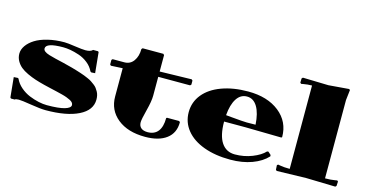

<svg xmlns="http://www.w3.org/2000/svg" viewBox="-77 -1103 2811 1469"><g transform="rotate(15 1328.0 -369.0)"><path d="M35.2 -171.9 67.9 -173.8 73.2 -169.9Q89.8 -133.3 122.8 -105Q155.8 -76.7 194.1 -61Q232.4 -45.4 268.6 -37.6Q304.7 -29.8 335 -29.8Q429.2 -29.8 475.1 -43.5Q521 -57.1 521 -80.1Q521 -89.8 514.4 -98.6Q507.8 -107.4 493.7 -114.5Q479.5 -121.6 464.1 -127.4Q448.7 -133.3 424.1 -139.6Q399.4 -146 379.2 -150.6Q358.9 -155.3 328.1 -162.4Q297.4 -169.4 275.9 -174.8Q234.9 -185.1 202.6 -195.6Q170.4 -206.1 136.5 -221.9Q102.5 -237.8 80.3 -256.3Q58.1 -274.9 43.9 -300.8Q29.8 -326.7 29.8 -356.9Q29.8 -389.6 51.5 -420.7Q73.2 -451.7 112.1 -476.1Q150.9 -500.5 210.9 -515.1Q271 -529.8 341.8 -529.8Q366.2 -529.8 425.8 -521Q485.4 -512.2 511.2 -512.2Q552.7 -512.2 567.9 -529.8H606.9L612.8 -524.9L628.9 -361.8L599.1 -359.9L590.8 -365.2Q574.2 -401.4 541 -427.7Q507.8 -454.1 469.5 -466.8Q431.2 -479.5 399.7 -484.9Q368.2 -490.2 342.8 -490.2Q206.1 -490.2 206.1 -444.8Q206.1 -432.1 218.3 -422.4Q230.5 -412.6 255.9 -404.8Q281.2 -397 307.4 -390.9Q333.5 -384.8 374.5 -375.2Q415.5 -365.7 445.8 -356.9Q468.8 -350.6 481.9 -346.4Q495.1 -342.3 517.1 -335.4Q539.1 -328.6 552 -323.2Q564.9 -317.9 583.7 -309.8Q602.5 -301.8 613.8 -293.9Q625 -286.1 638.9 -275.9Q652.8 -265.6 660.9 -254.6Q668.9 -243.7 676.5 -230.5Q684.1 -217.3 687.5 -201.7Q690.9 -186 690.9 -168.9Q690.9 -84.5 595.9 -37.4Q501 9.8 335 9.8Q294.9 9.8 217.8 -2.7Q140.6 -15.1 118.2 -15.1Q94.7 -15.1 85.9 -7.8H57.1L50.8 -14.2Z M822.8 -453.1 730.5 -448.2 722.7 -456.1V-492.2L730.5 -500H822.8Q869.6 -500 896.2 -537.4Q922.9 -574.7 922.9 -631.8L930.7 -640.1H1094.7L1102.5 -631.8V-502L1354.5 -507.8L1362.8 -500V-467.8L1354.5 -460H1102.5V-310.1Q1102.5 -266.6 1082.5 -189.9Q1062.5 -113.3 1062.5 -89.8Q1062.5 -60.5 1080.6 -45.2Q1098.6 -29.8 1132.8 -29.8Q1186.5 -29.8 1214.6 -65.7Q1242.7 -101.6 1242.7 -169.9L1247.6 -174.8H1344.7L1352.5 -167Q1352.5 -81.5 1291.7 -35.9Q1231 9.8 1122.6 9.8Q985.8 9.8 904.3 -55.9Q822.8 -121.6 822.8 -230Z M1916.5 -298.8Q1911.1 -388.7 1880.6 -439.5Q1850.1 -490.2 1798.3 -490.2Q1747.6 -490.2 1717 -442.6Q1686.5 -395 1679.7 -311Q1685.5 -310.5 1727.5 -306.6Q1769.5 -302.7 1801.3 -300.3Q1833 -297.9 1847.7 -297.9Q1883.3 -297.9 1916.5 -298.8ZM2132.3 -254.9Q1887.7 -259.8 1847.7 -259.8H1677.7Q1677.7 -149.4 1715.1 -93.8Q1752.4 -38.1 1821.8 -38.1Q1893.6 -38.1 1958 -63.5Q2022.5 -88.9 2054.7 -124L2065.4 -125L2087.4 -105L2088.4 -94.2Q2044.4 -45.9 1968.8 -18.1Q1893.1 9.8 1797.4 9.8Q1678.2 9.8 1587.4 -23.7Q1496.6 -57.1 1447 -118.4Q1397.5 -179.7 1397.5 -259.8Q1397.5 -339.8 1447.5 -401.4Q1497.6 -462.9 1588.6 -496.3Q1679.7 -529.8 1797.4 -529.8Q1950.7 -529.8 2044.2 -455.6Q2137.7 -381.3 2137.7 -259.8Z M2256.3 -700.2Q2221.7 -700.2 2188 -693.8L2172.4 -690.9L2164.1 -698.2L2165 -731.9L2173.3 -740.2L2376.5 -734.9L2538.1 -748L2545.4 -741.2Q2536.1 -667 2536.1 -660.2V-40Q2583 -40 2614.3 -45.9L2630.4 -48.8L2638.2 -42L2636.2 -6.8L2628.4 1L2396 -4.9L2164.1 1L2156.2 -6.8L2154.3 -42L2162.1 -48.8L2178.2 -45.9Q2209.5 -40 2256.3 -40Z"/></g></svg>

Font: Yokawerad
Style: Regular
Weight: 500
Designer: gluk
Foundry: gluk
Version: Version 0.79